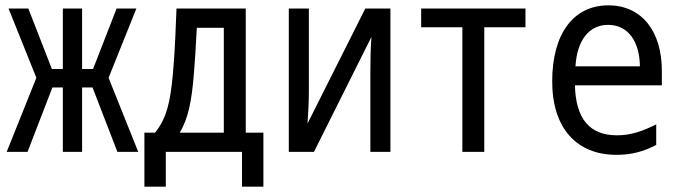

<svg xmlns="http://www.w3.org/2000/svg" viewBox="-20 -568 2540 718"><path d="M5 0H83L176 -241H215V0H287V-241H326L419 0H497L386 -277L490 -536H416L328 -310H287V-536H215V-310H174L86 -536H12L116 -277Z M520 130H600V0H885V130H965V-72H899V-536H640C634 -372 630 -334 626 -286C617 -192 605 -128 560 -72H520ZM705 -291C709 -341 713 -401 716 -464H817V-72H652C684 -124 697 -192 705 -291Z M1060 0H1154L1369 -430C1366 -387 1365 -344 1365 -302V0H1440V-536H1346L1130 -106C1133 -151 1135 -187 1135 -227V-536H1060Z M1709 0H1791V-466H1945V-536H1555V-466H1709Z M2285 11C2342 11 2386 -1 2434 -26V-103C2384 -78 2341 -62 2287 -62C2184 -62 2133 -125 2130 -249H2455V-304C2455 -447 2383 -548 2255 -548C2124 -548 2045 -441 2045 -264C2045 -88 2137 11 2285 11ZM2132 -320C2138 -418 2183 -475 2254 -475C2331 -475 2372 -410 2373 -320Z"/></svg>

Font: Noto Sans Mono ExtraCondensed
Style: Regular
Weight: 400
Width: 2
Designer: Monotype Design Team
Foundry: Monotype Imaging Inc.
Version: Version 2.014